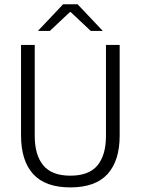

<svg xmlns="http://www.w3.org/2000/svg" viewBox="-20 -844 642 876"><path d="M301 11Q186.5 11 131.2 -50Q76 -111 76 -225.5V-639H138.5V-224Q138.5 -136.5 177.5 -89.5Q216.5 -42.5 301 -42.5Q386 -42.5 424.8 -89.5Q463.5 -136.5 463.5 -224V-639H526V-225.5Q526 -111 470.8 -50Q415.5 11 301 11ZM154 -704 268 -824.5H334L448 -704V-703H394L302.5 -789H299L207.5 -703H154Z"/></svg>

Font: Anek Devanagari Medium Light
Style: Regular
Weight: 300
Version: Version 1.003